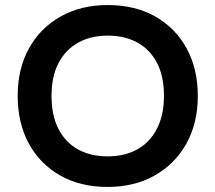

<svg xmlns="http://www.w3.org/2000/svg" viewBox="-20 -730 853 760"><path d="M406 10Q298 10 218 -35.5Q138 -81 94 -162Q50 -243 50 -351Q50 -458 95 -539Q140 -620 220.5 -665Q301 -710 406 -710Q515 -710 595 -664.5Q675 -619 719 -538Q763 -457 763 -350Q763 -243 718 -162Q673 -81 592.5 -35.5Q512 10 406 10ZM406 -111Q473 -111 523 -138.5Q573 -166 601 -220Q629 -274 629 -351Q629 -428 601.5 -481Q574 -534 524 -561.5Q474 -589 406 -589Q340 -589 290 -561.5Q240 -534 212 -481Q184 -428 184 -350Q184 -273 211.5 -219.5Q239 -166 289 -138.5Q339 -111 406 -111Z"/></svg>

Font: REM Medium
Style: Regular
Weight: 500
Designer: Octavio Pardo
Foundry: Ashler Design
Version: Version 1.005;gftools[0.9.28]